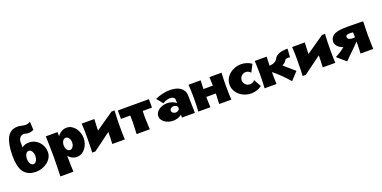

<svg xmlns="http://www.w3.org/2000/svg" viewBox="-14 -1484 5007 2517"><g transform="rotate(-20 2489.0 -226.0)"><path d="M215 -626Q243 -626 270 -618.5Q297 -611 325 -611Q341 -611 359.5 -616.5Q378 -622 390 -632L396 -516Q379 -505 359.5 -501Q340 -497 320 -497Q305 -497 290 -502Q275 -507 260 -507Q225 -507 204.5 -482.5Q184 -458 184 -424V-347Q204 -365 231 -372Q258 -379 285 -379Q326 -379 361 -362.5Q396 -346 421.5 -318.5Q447 -291 461.5 -255Q476 -219 476 -179Q476 -134 455 -98.5Q434 -63 401 -38Q368 -13 326.5 0.5Q285 14 245 14Q185 14 142.5 -5.5Q100 -25 73 -63Q46 -101 34 -157Q22 -213 22 -286Q22 -452 67.5 -539Q113 -626 215 -626ZM245 -278Q228 -278 217 -268.5Q206 -259 199 -244.5Q192 -230 189 -214Q186 -198 186 -185Q186 -172 189 -156Q192 -140 199 -125.5Q206 -111 217 -101.5Q228 -92 245 -92Q261 -92 272 -101.5Q283 -111 290 -125.5Q297 -140 300.5 -156Q304 -172 304 -185Q304 -198 300.5 -214Q297 -230 290 -244Q283 -258 272 -268Q261 -278 245 -278Z M520 180Q522 111 524 43Q526 -25 526 -94Q526 -166 524 -236.5Q522 -307 520 -379H684V-321Q706 -353 739.5 -373Q773 -393 812 -393Q851 -393 882 -374.5Q913 -356 934.5 -327Q956 -298 967.5 -262Q979 -226 979 -190Q979 -154 968 -118Q957 -82 935.5 -52.5Q914 -23 883 -4.5Q852 14 812 14Q778 14 748 -1.5Q718 -17 696 -43Q696 14 698 69Q700 124 702 180ZM758 -102Q773 -102 784.5 -110.5Q796 -119 803.5 -132Q811 -145 814.5 -160Q818 -175 818 -188Q818 -201 814.5 -215.5Q811 -230 803.5 -243Q796 -256 784.5 -264.5Q773 -273 758 -273Q743 -273 731.5 -264.5Q720 -256 713 -243Q706 -230 702.5 -215Q699 -200 699 -188Q699 -176 702.5 -161Q706 -146 713 -133Q720 -120 731.5 -111Q743 -102 758 -102Z M1483 -390Q1479 -330 1477.5 -270.5Q1476 -211 1476 -151Q1476 -109 1477 -68.5Q1478 -28 1480 13H1305Q1310 -85 1310 -153L1063 29H1019Q1024 -74 1024 -178Q1024 -227 1023.5 -276Q1023 -325 1019 -375H1196Q1193 -329 1191 -284Q1189 -239 1189 -216L1441 -390Z M1957 -257H1828Q1826 -203 1826 -186.5Q1826 -170 1827.5 -122.5Q1829 -75 1833 0H1649Q1655 -140 1655 -164V-200Q1655 -213 1653 -257H1524V-375H1957Z M2229 -178Q2210 -178 2192.5 -166.5Q2175 -155 2175 -134Q2175 -113 2192.5 -101.5Q2210 -90 2229 -90Q2248 -90 2265.5 -101.5Q2283 -113 2283 -134Q2283 -155 2265.5 -166.5Q2248 -178 2229 -178ZM2281 0 2282 -40Q2256 -19 2224 -9.5Q2192 0 2160 0Q2134 0 2105 -7.5Q2076 -15 2052 -30.5Q2028 -46 2012 -69Q1996 -92 1996 -122Q1996 -152 2012 -175Q2028 -198 2052 -213.5Q2076 -229 2105 -236.5Q2134 -244 2160 -244Q2194 -244 2227 -233.5Q2260 -223 2286 -201V-243Q2286 -270 2266 -281.5Q2246 -293 2222 -293Q2194 -293 2167.5 -283.5Q2141 -274 2118 -259L2047 -346Q2096 -368 2148.5 -380.5Q2201 -393 2255 -393Q2292 -393 2328 -385.5Q2364 -378 2392 -360.5Q2420 -343 2438 -314Q2456 -285 2457 -243L2462 0Z M2970 -375Q2965 -284 2965 -193Q2965 -96 2970 0H2801Q2803 -44 2804.5 -87Q2806 -130 2807 -145H2674Q2674 -87 2679 0H2510Q2513 -47 2514.5 -93.5Q2516 -140 2516 -187Q2516 -234 2514.5 -281Q2513 -328 2510 -375H2679Q2675 -315 2674 -255H2806Q2804 -315 2801 -375Z M3245 -393Q3284 -393 3321.5 -381.5Q3359 -370 3391 -347L3337 -242Q3325 -257 3307.5 -266Q3290 -275 3270 -275Q3252 -275 3236.5 -268.5Q3221 -262 3209.5 -250.5Q3198 -239 3191 -223.5Q3184 -208 3184 -190Q3184 -172 3191 -156.5Q3198 -141 3209.5 -129.5Q3221 -118 3236.5 -111.5Q3252 -105 3270 -105Q3290 -105 3308 -113.5Q3326 -122 3338 -138L3395 -35Q3363 -11 3324 1.5Q3285 14 3245 14Q3202 14 3160.5 -0.5Q3119 -15 3087 -42Q3055 -69 3035 -106.5Q3015 -144 3015 -190Q3015 -236 3035 -273.5Q3055 -311 3087.5 -337.5Q3120 -364 3161 -378.5Q3202 -393 3245 -393Z M3802 46Q3744 -21 3695 -68.5Q3646 -116 3594 -157Q3594 -116 3594.5 -72.5Q3595 -29 3597 10H3431Q3434 -35 3435.5 -84.5Q3437 -134 3437 -180Q3437 -226 3435.5 -275.5Q3434 -325 3432 -371H3598Q3596 -330 3595 -299Q3594 -268 3594 -246Q3635 -248 3664 -262.5Q3693 -277 3707 -305Q3743 -376 3891 -376L3883 -259Q3824 -268 3809 -240Q3791 -207 3753 -193L3771 -176Q3786 -162 3800 -150Q3814 -138 3828 -126L3901 -62L3802 46Z M4419 -390Q4415 -330 4413.5 -270.5Q4412 -211 4412 -151Q4412 -109 4413 -68.5Q4414 -28 4416 13H4241Q4246 -85 4246 -153L3999 29H3955Q3960 -74 3960 -178Q3960 -227 3959.5 -276Q3959 -325 3955 -375H4132Q4129 -329 4127 -284Q4125 -239 4125 -216L4377 -390Z M4946 -365Q4944 -320 4942.5 -276Q4941 -232 4941 -187Q4941 -139 4942.5 -87Q4944 -35 4946 12H4768Q4770 -14 4771 -39.5Q4772 -65 4772 -82Q4772 -90 4772.5 -96.5Q4773 -103 4773 -110.5Q4773 -118 4773 -128.5Q4773 -139 4773 -155Q4747 -128 4728 -108Q4709 -88 4691 -71Q4671 -53 4639 -21Q4607 11 4569 49L4449 -55Q4472 -68 4493 -79.5Q4514 -91 4530 -102L4572 -133Q4579 -137 4586 -144Q4567 -149 4548.5 -160Q4530 -171 4516 -185Q4502 -199 4493 -215Q4484 -231 4484 -248Q4484 -291 4504 -317Q4524 -343 4557.5 -356Q4591 -369 4633.5 -373Q4676 -377 4721 -377Q4749 -377 4775.5 -376.5Q4802 -376 4829 -376Q4855 -375 4882 -375Q4909 -375 4936 -375ZM4771 -283Q4750 -286 4734 -286Q4706 -286 4688 -281Q4670 -276 4670 -253Q4670 -240 4677.5 -231.5Q4685 -223 4696 -218.5Q4707 -214 4721 -212.5Q4735 -211 4748 -211Q4755 -211 4760 -211.5Q4765 -212 4773 -213Z"/></g></svg>

Font: CAT Rhythmus
Style: Regular
Weight: 400
Designer: Peter Wiegel nach alter Vorlage
Foundry: Peter Wiegel
Version: 1.000